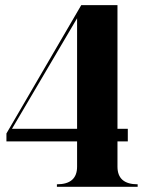

<svg xmlns="http://www.w3.org/2000/svg" viewBox="-20 -723 567 743"><path d="M4.9 -206.5 294.4 -703.1H434.6V-224.6H474.6V-175.8H434.6V-78.1Q434.6 -9.8 512.7 -9.8V0H200.2V-9.8Q278.3 -9.8 278.3 -78.1V-175.8H4.9ZM26.4 -224.6H278.3V-652.3Z"/></svg>

Font: spinwerad
Style: Bold
Weight: 700
Width: 7
Version: Version 0.3